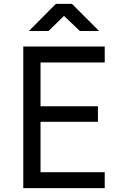

<svg xmlns="http://www.w3.org/2000/svg" viewBox="-20 -970 640 990"><path d="M100 0V-730H520V-648H189V-422H485V-342H189V-82H520V0ZM129 -810 268 -950H351L491 -810H392L310 -888L230 -810Z"/></svg>

Font: JetBrainsMonoNL NFM
Style: Regular
Weight: 400
Monospace: yes
Designer: Philipp Nurullin, Konstantin Bulenkov
Foundry: JetBrains
Version: Version 2.304; ttfautohint (v1.8.4.7-5d5b);Nerd Fonts 3.3.0